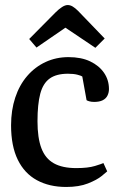

<svg xmlns="http://www.w3.org/2000/svg" viewBox="-20 -733 483 763"><path d="M243 10Q176 10 126.5 -17Q77 -44 50.5 -98.5Q24 -153 24 -235Q24 -295 40.5 -345Q57 -395 88 -431Q119 -467 161 -486.5Q203 -506 252 -506Q303 -506 338.5 -489Q374 -472 393.5 -443.5Q413 -415 413 -379Q413 -365 407 -353Q401 -341 388 -334.5Q375 -328 354 -328Q343 -328 334.5 -330.5Q326 -333 324 -335L307 -429Q303 -432 288 -436Q273 -440 250 -440Q204 -440 177.5 -421Q151 -402 140 -360.5Q129 -319 129 -251Q129 -185 144.5 -144Q160 -103 194 -84Q228 -65 283 -65Q330 -65 357.5 -73.5Q385 -82 391 -85L406 -52Q403 -49 384 -33.5Q365 -18 329.5 -4Q294 10 243 10ZM359 -543 240 -623 125 -544 96 -578 200 -683Q214 -697 226.5 -705Q239 -713 249 -713Q259 -713 269 -707Q279 -701 290 -690L396 -580Z"/></svg>

Font: Faustina Medium
Style: Regular
Weight: 500
Designer: Alfonso Garcia
Foundry: http://www.omnibus-type.com
Version: Version 1.200